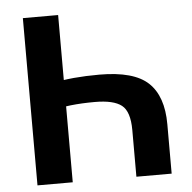

<svg xmlns="http://www.w3.org/2000/svg" viewBox="-51 -762 812 813"><g transform="rotate(-5 354.5 -355.5)"><path d="M496.1 -198.2V0H646V-210Q646 -329.3 584.8 -386.8Q523.7 -444.3 377.4 -444.3Q318.8 -444.3 269 -439.8Q219.2 -435.3 150.6 -421.9V-310.5Q199 -320.3 245.5 -325.4Q292 -330.6 348.6 -330.6Q427.7 -330.6 461.9 -304Q496.1 -277.3 496.1 -198.2ZM75.7 0H225.6V-710.9H75.7Z"/></g></svg>

Font: Roboto Flex
Style: Regular
Weight: 400
Designer: Berlow after Robertson
Foundry: Google
Version: Version 3.200;gftools[0.9.32]